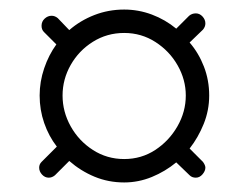

<svg xmlns="http://www.w3.org/2000/svg" viewBox="-20 -672 517 402"><path d="M240 -290Q207 -290 178 -302Q149 -314 125 -335L95 -305Q89 -300 82 -300Q74 -300 68 -306.5Q62 -313 62 -321Q62 -328 67 -333L99 -365Q82 -387 72.5 -414.5Q63 -442 63 -472Q63 -501 72.5 -529Q82 -557 98 -579L72 -605Q67 -610 67 -618Q67 -627 73.5 -633Q80 -639 88 -639Q95 -639 101 -634L125 -609Q148 -629 177.5 -640.5Q207 -652 240 -652Q270 -652 298 -641.5Q326 -631 349 -612L376 -639Q382 -644 390 -644Q398 -644 404 -637.5Q410 -631 410 -623Q410 -616 405 -610L377 -583Q396 -561 407 -532.5Q418 -504 418 -472Q418 -441 406.5 -412.5Q395 -384 377 -361L405 -333Q410 -326 410 -321Q410 -314 404 -307Q398 -300 390 -300Q382 -300 377 -305L349 -332Q326 -313 298 -301.5Q270 -290 240 -290ZM240 -339Q276 -339 305 -358Q334 -377 351.5 -407.5Q369 -438 369 -472Q369 -505 352 -535Q335 -565 305.5 -584Q276 -603 240 -603Q204 -603 174.5 -584.5Q145 -566 128 -536Q111 -506 111 -472Q111 -438 128 -407.5Q145 -377 174.5 -358Q204 -339 240 -339Z"/></svg>

Font: Dosis ExtraLight
Style: Regular
Weight: 400
Version: Version 3.001; ttfautohint (v1.8.2)